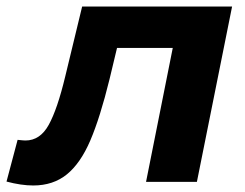

<svg xmlns="http://www.w3.org/2000/svg" viewBox="-67 -558 753 589"><path d="M645 -538 537 0H381L463 -411H292L269 -315Q240 -197 210 -127Q180 -57 138 -23Q96 11 35 11Q-2 11 -47 -1L-13 -129Q5 -127 11 -127Q56 -127 82.5 -175Q109 -223 133 -323L185 -538Z"/></svg>

Font: Montserrat Alternates
Style: Bold Italic
Weight: 700
Italic angle: -11.3°
Designer: Julieta Ulanovsky
Foundry: Julieta Ulanovsky
Version: Version 7.200